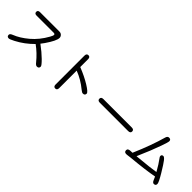

<svg xmlns="http://www.w3.org/2000/svg" viewBox="255 -2124 3490 3490"><g transform="rotate(45 2000.0 -379.5)"><path d="M613.3 -336.9Q741.2 -242.2 827.1 -157.2Q913.1 -72.3 913.1 -46.9Q913.1 2.9 861.3 2.9Q833 2.9 799.8 -40Q689.5 -175.8 556.6 -271.5Q415 -127.9 243.2 -39.1Q162.1 2.9 138.7 2.9Q90.8 2.9 90.8 -43.9Q90.8 -74.2 143.6 -94.7Q275.4 -145.5 412.6 -261.2Q549.8 -377 646.5 -550.8Q676.8 -605.5 676.8 -622.1Q676.8 -648.4 642.6 -648.4H204.1Q149.4 -648.4 149.4 -693.4Q149.4 -737.3 204.1 -737.3H704.1Q739.3 -737.3 762.7 -712.9Q786.1 -688.5 786.1 -658.2Q786.1 -582 663.1 -403.3Z M1425.8 -548.8Q1594.7 -482.4 1722.7 -403.8Q1850.6 -325.2 1850.6 -290Q1850.6 -241.2 1798.8 -241.2Q1776.4 -241.2 1736.3 -274.4Q1590.8 -394.5 1425.8 -457V-7.8Q1425.8 48.8 1379.9 48.8Q1333 48.8 1333 -7.8V-749Q1333 -806.6 1379.9 -806.6Q1425.8 -806.6 1425.8 -749Z M2864.3 -434.6Q2921.9 -434.6 2921.9 -387.7Q2921.9 -341.8 2864.3 -341.8H2135.7Q2078.1 -341.8 2078.1 -388.7Q2078.1 -434.6 2135.7 -434.6Z M3793.9 -103.5Q3599.6 -65.4 3238.3 -32.2L3163.1 -22.5L3134.8 -20.5Q3083 -20.5 3083 -70.3Q3083 -117.2 3159.2 -117.2L3198.2 -118.2L3205.1 -132.8Q3343.8 -452.1 3424.8 -737.3Q3438.5 -784.2 3476.6 -784.2Q3524.4 -784.2 3524.4 -740.2Q3524.4 -711.9 3480.5 -587.9Q3409.2 -384.8 3303.7 -147.5L3294.9 -126L3592.8 -156.2L3753.9 -178.7Q3678.7 -313.5 3621.1 -388.7Q3597.7 -418 3597.7 -433.6Q3597.7 -473.6 3638.7 -473.6Q3662.1 -473.6 3700.7 -425.3Q3739.3 -377 3830.1 -226.1Q3920.9 -75.2 3920.9 -38.1Q3920.9 8.8 3873 8.8Q3840.8 8.8 3820.3 -44.9Z"/></g></svg>

Font: MotoyaLMaru
Style: W3 mono
Weight: 400
Version: Version 1.01